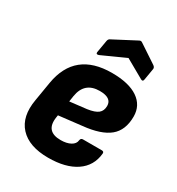

<svg xmlns="http://www.w3.org/2000/svg" viewBox="-174 -823 871 945"><g transform="rotate(30 261.5 -351.0)"><path d="M241 12Q132 12 80 -44.5Q28 -101 46 -203L64 -311Q97 -507 306 -507Q402 -507 453.5 -472Q505 -437 505 -374Q505 -296 457.5 -257Q410 -218 309 -208L179 -193L177 -180Q164 -94 251 -94Q285 -94 307 -106Q329 -118 331 -139Q333 -152 345 -152H452Q465 -152 464 -140Q457 -67 398.5 -27.5Q340 12 241 12ZM193 -280 288 -291Q330 -297 348 -311.5Q366 -326 366 -354Q366 -400 298 -400Q212 -400 198 -313ZM206 -551Q199 -548 194.5 -550Q190 -552 191 -559L203 -629Q205 -641 214 -645L340 -711Q350 -717 358 -711L462 -642Q473 -634 471 -624L460 -559Q458 -544 445 -551L339 -611Z"/></g></svg>

Font: Sofia Sans ExtraBold
Style: Italic
Weight: 800
Italic angle: -9°
Designer: Botio Nikoltchev, Ani Petrova
Foundry: lettersoup
Version: Version 4.100; ttfautohint (v1.8.4.7-5d5b)